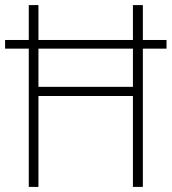

<svg xmlns="http://www.w3.org/2000/svg" viewBox="-20 -734 675 754"><path d="M93 0V-543H0V-577H93V-714H131V-577H502V-714H541V-577H634V-543H541V0H502V-357H131V0ZM131 -393H502V-543H131Z"/></svg>

Font: Noto Sans Sinhala UI SemiCondensed ExtraLight
Style: Regular
Weight: 200
Width: 4
Designer: Jelle Bosma - Monotype Design Team
Foundry: Monotype Imaging Inc.
Version: Version 2.006; ttfautohint (v1.8.4.7-5d5b)